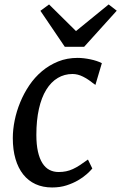

<svg xmlns="http://www.w3.org/2000/svg" viewBox="-20 -826 540 856"><path d="M160.2 -777.8 198.7 -806.2 318.8 -687.5 464.4 -806.2 500.5 -778.3 355 -617.2H269ZM212.4 9.8Q170.9 9.8 138.4 -5.1Q106 -20 83.5 -48.3Q61 -76.7 49.1 -117.4Q37.1 -158.2 37.1 -210.4Q37.1 -248 45.4 -289.1Q53.7 -330.1 70.1 -369.9Q86.4 -409.7 110.6 -445.6Q134.8 -481.4 167 -508.5Q199.2 -535.6 239 -551.8Q278.8 -567.9 326.2 -567.9Q339.4 -567.9 354 -566.2Q368.7 -564.5 382.8 -561.5Q397 -558.6 410.4 -554.2Q423.8 -549.8 434.1 -544.4L405.3 -447.3Q402.8 -449.7 399.7 -451.7Q396.5 -453.6 394 -455.6Q373 -472.7 349.9 -484.4Q326.7 -496.1 303.2 -496.1Q267.1 -496.1 237.3 -478.3Q207.5 -460.4 186.3 -426Q165 -391.6 153.6 -340.8Q142.1 -290 142.1 -224.6Q142.1 -181.2 149.2 -149.9Q156.2 -118.7 169.2 -98.4Q182.1 -78.1 200.4 -68.6Q218.8 -59.1 241.2 -59.1Q259.3 -59.1 274.7 -62.3Q290 -65.4 304.9 -72.3Q319.8 -79.1 335.9 -89.6Q352.1 -100.1 372.1 -114.7L391.6 -74.7Q382.8 -64 366.7 -49.6Q350.6 -35.2 327.9 -22Q305.2 -8.8 276.4 0.5Q247.6 9.8 212.4 9.8Z"/></svg>

Font: Merriweather
Style: Italic
Weight: 400
Italic angle: -7°
Designer: Eben Sorkin ( eben@eyebytes.com )
Foundry: Eben Sorkin ( eben@eyebytes.com )
Version: Version 1.005; ttfautohint (v0.97) -l 13 -r 13 -G 200 -x 24 